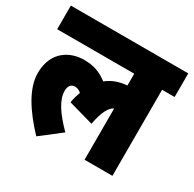

<svg xmlns="http://www.w3.org/2000/svg" viewBox="-143 -773 952 943"><g transform="rotate(30 333.0 -301.5)"><path d="M0 -488H437V-421C393 -418 355 -404 324 -379C283 -410 247 -424 189 -424C119 -424 25 -383 25 -254C25 -169 85 -75 174 19L288 -69C220 -138 183 -193 183 -245C183 -268 193 -288 217 -288C230 -288 242 -283 253 -273C246 -254 240 -233 236 -210L378 -170C392 -246 413 -279 437 -291V0H595V-488H666V-622H0Z"/></g></svg>

Font: Noto Sans Condensed Black
Style: Italic
Weight: 900
Width: 3
Italic angle: -12°
Designer: Monotype Design Team
Foundry: Monotype Imaging Inc.
Version: Version 2.013